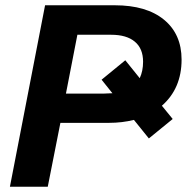

<svg xmlns="http://www.w3.org/2000/svg" viewBox="-20 -708 708 728"><path d="M415 -688Q535.2 -688 601.8 -633.3Q668.5 -578.6 668.5 -481.9Q668.5 -372.6 593.8 -307.1L634.8 -256.8L544.4 -183.1L487.8 -253.4Q442.9 -242.2 393.1 -242.2H209L161.1 0H17.6L150.9 -688ZM230 -353H371.1Q379.9 -353.5 388.7 -353.8Q397.5 -354 406.2 -354.5L365.2 -405.8L455.1 -479.5L509.8 -411.6Q522.5 -438.5 522.5 -474.1Q522.5 -523.9 491.2 -550Q460 -576.2 401.4 -576.2H273.4Z"/></svg>

Font: Arimo
Style: Italic
Weight: 400
Italic angle: -12°
Designer: Steve Matteson
Foundry: Monotype Imaging Inc.
Version: Version 1.33